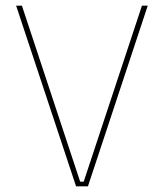

<svg xmlns="http://www.w3.org/2000/svg" viewBox="-20 -659 580 679"><path d="M249 0 37 -639H57.5L263.5 -16.5H276L482 -639H502.5L291 0Z"/></svg>

Font: Anek Odia Thin
Style: Regular
Weight: 250
Version: Version 1.003